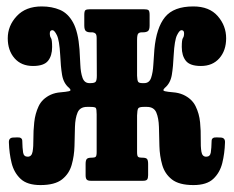

<svg xmlns="http://www.w3.org/2000/svg" viewBox="-20 -548 709 582"><path d="M662 -115.5Q661 -83 653.8 -53.8Q646.5 -24.5 626.5 -5.8Q606.5 13 566.5 13Q523 13 501.2 -4Q479.5 -21 471.8 -48Q464 -75 463.2 -105.5Q462.5 -136 461.8 -163Q461 -190 453.8 -207Q446.5 -224 425 -224H416Q401.5 -224 398.8 -219.2Q396 -214.5 395.5 -198V-87Q395.5 -75.5 398.5 -72.8Q401.5 -70 410 -70H412Q422.5 -70 425.8 -66Q429 -62 429 -51V-17Q429 -7.5 426 -3.8Q423 0 413.5 0H255.5Q246 0 242.8 -3.8Q239.5 -7.5 239.5 -17V-51Q239.5 -62 243 -66Q246.5 -70 257 -70H258.5Q267 -70 270 -72.8Q273 -75.5 273 -87V-201.5Q273 -218 270.2 -221Q267.5 -224 253 -224H244Q222.5 -224 215.2 -207Q208 -190 207.2 -163Q206.5 -136 205.8 -105.5Q205 -75 197.2 -48Q189.5 -21 167.8 -4Q146 13 102.5 13Q62.5 13 42.5 -5.8Q22.5 -24.5 15.2 -53.8Q8 -83 7 -115.5Q6 -130 19 -131L31.5 -131.5Q47 -132.5 47.5 -121.5Q48 -98.5 50 -85.8Q52 -73 64 -73Q76 -73 78.8 -88.2Q81.5 -103.5 81.2 -127.2Q81 -151 83.8 -177.2Q86.5 -203.5 97.2 -226.2Q108 -249 134 -261Q147.5 -267 163.8 -268.2Q180 -269.5 189 -271.5Q198 -273.5 189.5 -281.5Q172.5 -295.5 168.2 -320.8Q164 -346 162.5 -381Q160 -426 152.5 -441.2Q145 -456.5 139 -456.5Q131 -456.5 131 -447Q131 -437.5 134.5 -432.8Q138 -428 138 -405.5Q138 -379 125.5 -363.5Q113 -348 80 -348Q44.5 -348 24 -371.5Q3.5 -395 3.5 -432Q3.5 -470 30.8 -499.2Q58 -528.5 106.5 -528.5Q137.5 -528.5 162 -518Q186.5 -507.5 201.8 -479.2Q217 -451 221 -398.5Q222.5 -375.5 223.5 -351.8Q224.5 -328 230.2 -312Q236 -296 251 -296H253.5Q267 -296 270.2 -300.5Q273.5 -305 273.5 -318.5L273 -432.5Q273 -443 269.5 -446.2Q266 -449.5 260.5 -450H254Q245 -450 240.2 -454Q235.5 -458 235.5 -471V-503Q235.5 -514.5 239 -517.2Q242.5 -520 253.5 -520H415.5Q426.5 -520 430 -517.2Q433.5 -514.5 433.5 -503V-471Q433.5 -457.5 428.5 -453.8Q423.5 -450 413 -450H410Q402.5 -450 399 -446.2Q395.5 -442.5 395.5 -426.5V-318.5Q396 -305 398.5 -300.5Q401 -296 412 -296H417Q432.5 -296 438 -312Q443.5 -328 444.8 -351.8Q446 -375.5 448 -398.5Q454 -464 480.2 -496.2Q506.5 -528.5 566 -528.5Q614.5 -528.5 640 -499.2Q665.5 -470 665.5 -432Q665.5 -395 645 -371.5Q624.5 -348 589 -348Q556 -348 543.5 -363.5Q531 -379 531 -405.5Q531 -428 534.5 -432.8Q538 -437.5 538 -447Q538 -456.5 530 -456.5Q524 -456.5 516.5 -441.2Q509 -426 506.5 -381Q505 -346 500.8 -320.8Q496.5 -295.5 479.5 -281.5Q471 -273.5 479.8 -271.5Q488.5 -269.5 504.8 -268.2Q521 -267 535 -261Q561.5 -249 572.8 -226.2Q584 -203.5 586.5 -177.2Q589 -151 588.5 -127.2Q588 -103.5 590.5 -88.2Q593 -73 605 -73Q617 -73 619 -85.8Q621 -98.5 621.5 -121.5Q622 -132.5 637.5 -131.5L650 -131Q663 -130 662 -115.5Z"/></svg>

Font: Besley* Condensed Semi
Style: Regular
Weight: 600
Width: 3
Designer: Owen Earl
Foundry: indestructible type*
Version: Version 3.000; ttfautohint (v1.8.3)